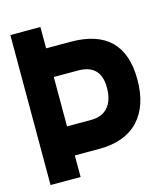

<svg xmlns="http://www.w3.org/2000/svg" viewBox="-105 -771 740 853"><g transform="rotate(-15 265.0 -345.0)"><path d="M271 -232.9Q322.3 -232.9 349.1 -264.4Q376 -295.9 376 -353Q376 -407.7 349.6 -433.8Q323.2 -460 271 -460H160.2V-232.9ZM272 -99.1H160.2V0H22V-689.9H160.2V-591.8H272Q516.1 -591.8 516.1 -353Q516.1 -231.9 453.6 -165.5Q391.1 -99.1 272 -99.1Z"/></g></svg>

Font: TitilliumText25L
Style: 999 wt
Weight: 900
Designer: Accademia di Belle Arti di Urbino and others
Foundry: Accademia di Belle Arti di Urbino and others.
Version: Version 25.000